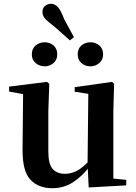

<svg xmlns="http://www.w3.org/2000/svg" viewBox="-20 -977 718 1013"><path d="M216 -627Q189 -627 168.5 -644Q148 -661 148 -690Q148 -721 168.5 -737.5Q189 -754 216 -754Q242 -754 262 -737.5Q282 -721 282 -690Q282 -661 262 -644Q242 -627 216 -627ZM349 -764 270 -834Q232 -863 218 -878.5Q204 -894 204 -914Q204 -935 218 -946Q232 -957 248 -957Q269 -957 285 -940Q301 -923 319 -875L370 -781ZM457 -627Q430 -627 410 -644Q390 -661 390 -690Q390 -721 410 -737.5Q430 -754 457 -754Q483 -754 503.5 -737.5Q524 -721 524 -690Q524 -661 503.5 -644Q483 -627 457 -627ZM256 16Q182 16 140 -29.5Q98 -75 99 -188L102 -498L132 -475L28 -494V-520L228 -545L240 -535L235 -389V-178Q235 -111 258 -85.5Q281 -60 322 -60Q365 -60 402.5 -86Q440 -112 470 -154L503 -103H456Q418 -51 368.5 -17.5Q319 16 256 16ZM448 12 442 -109V-112L446 -482L374 -493V-517L571 -545L582 -535L578 -389V-35L646 -28V1Z"/></svg>

Font: Noto Serif TC
Style: Bold
Weight: 700
Designer: Ryoko NISHIZUKA 西塚涼子 (kana & ideographs); Frank Grießhammer (Latin, Greek & Cyrillic); Wenlong ZHANG 张文龙 (bopomofo); San
Foundry: Adobe
Version: Version 2.002-H1;hotconv 1.1.0;makeotfexe 2.6.0